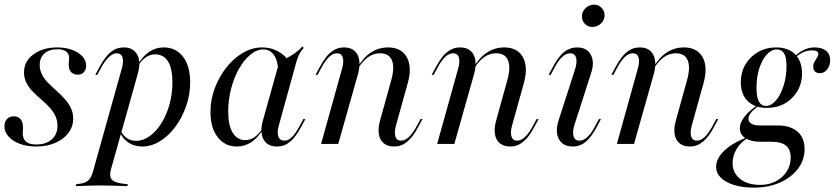

<svg xmlns="http://www.w3.org/2000/svg" viewBox="-22 -635 3683 847"><path d="M137.9 11.3Q97.6 11.3 65.7 -0.4Q33.9 -12.1 15.7 -32.7Q-2.4 -53.2 -2.4 -77.4Q-2.4 -98.4 8.9 -110.1Q20.2 -121.8 38.7 -121.8Q56.5 -121.8 66.9 -111.3Q77.4 -100.8 79 -80.6Q79.8 -72.6 79 -61.3Q78.2 -50 78.2 -41.1Q81.5 -17.7 95.6 -7.7Q109.7 2.4 137.9 2.4Q180.6 2.4 206 -19.8Q231.5 -41.9 231.5 -79.8Q231.5 -105.6 221 -126.2Q210.5 -146.8 193.5 -164.5Q176.6 -182.3 157.7 -198.4Q138.7 -214.5 121.8 -231.9Q104.8 -249.2 94.4 -269.8Q83.9 -290.3 83.9 -316.1Q83.9 -363.7 125 -394.8Q166.1 -425.8 229.8 -425.8Q266.1 -425.8 295.2 -415.3Q324.2 -404.8 341.1 -386.7Q358.1 -368.5 358.1 -345.2Q358.1 -328.2 348.4 -316.9Q338.7 -305.6 321 -305.6Q304 -305.6 293.1 -315.7Q282.3 -325.8 281.5 -342.7Q280.6 -352.4 281.9 -362.9Q283.1 -373.4 283.1 -381.5Q281.5 -400 268.5 -408.9Q255.6 -417.7 230.6 -417.7Q195.2 -417.7 174.2 -399.2Q153.2 -380.6 153.2 -348.4Q153.2 -325 163.7 -305.2Q174.2 -285.5 191.1 -268.5Q208.1 -251.6 227 -234.7Q246 -217.7 262.5 -199.6Q279 -181.5 289.9 -160.1Q300.8 -138.7 300.8 -111.3Q300.8 -75.8 279.4 -48Q258.1 -20.2 221.4 -4.4Q184.7 11.3 137.9 11.3Z M312.1 186.3 314.5 177.4Q337.9 175.8 352 170.2Q366.1 164.5 375 152Q383.9 139.5 389.5 116.9L514.5 -329.8Q524.2 -362.9 518.5 -381.5Q512.9 -400 492.7 -400Q476.6 -400 458.9 -383.9Q441.1 -367.7 423.4 -334.7L407.3 -304.8H398.4L416.9 -339.5Q428.2 -360.5 442.7 -380.2Q457.3 -400 477.4 -412.9Q497.6 -425.8 524.2 -425.8Q565.3 -425.8 583.1 -394.4Q600.8 -362.9 586.3 -311.3L467.7 111.3Q461.3 134.7 466.1 148.4Q471 162.1 489.5 168.5Q508.1 175 541.9 177.4L539.5 186.3Q528.2 185.5 508.9 185.1Q489.5 184.7 466.9 183.9Q444.4 183.1 421.8 183.1Q388.7 183.1 358.9 184.3Q329 185.5 312.1 186.3ZM605.6 11.3Q571.8 11.3 545.2 -5.6Q518.5 -22.6 508.1 -50.8L510.5 -58.1Q521 -37.1 537.9 -25.4Q554.8 -13.7 578.2 -13.7Q609.7 -13.7 638.7 -34.7Q667.7 -55.6 690.3 -91.9Q712.9 -128.2 725.8 -174.6Q738.7 -221 738.7 -271.8Q738.7 -332.3 719.4 -363.7Q700 -395.2 662.1 -395.2Q640.3 -395.2 621.4 -382.3Q602.4 -369.4 587.9 -345.2L587.1 -351.6Q608.9 -388.7 637.5 -407.3Q666.1 -425.8 700 -425.8Q754 -425.8 785.5 -384.7Q816.9 -343.5 816.9 -271.8Q816.9 -217.7 799.2 -166.9Q781.5 -116.1 751.6 -75.8Q721.8 -35.5 683.9 -12.1Q646 11.3 605.6 11.3Z M1022.6 11.3Q970.2 11.3 938.3 -29.8Q906.5 -71 906.5 -141.1Q906.5 -196 925.8 -246.8Q945.2 -297.6 977.4 -338.3Q1009.7 -379 1050.4 -402.4Q1091.1 -425.8 1134.7 -425.8Q1174.2 -425.8 1205.6 -408.1Q1237.1 -390.3 1257.3 -358.1L1205.6 -322.6Q1203.2 -369.4 1185.9 -393.1Q1168.5 -416.9 1140.3 -416.9Q1110.5 -416.9 1082.7 -394Q1054.8 -371 1032.7 -332.3Q1010.5 -293.5 997.6 -244.4Q984.7 -195.2 984.7 -143.5Q984.7 -82.3 1004.4 -49.6Q1024.2 -16.9 1060.5 -16.9Q1082.3 -16.9 1100.8 -29.8Q1119.4 -42.7 1136.3 -69.4V-62.9Q1115.3 -26.6 1086.3 -7.7Q1057.3 11.3 1022.6 11.3ZM1199.2 11.3Q1157.3 11.3 1140.3 -20.6Q1123.4 -52.4 1137.9 -104L1211.3 -366.1Q1239.5 -375 1267.3 -392.7Q1295.2 -410.5 1312.1 -430.6L1317.7 -423.4Q1309.7 -414.5 1304 -405.6Q1298.4 -396.8 1294 -386.3Q1289.5 -375.8 1285.5 -362.1L1208.9 -84.7Q1199.2 -52.4 1205.6 -33.5Q1212.1 -14.5 1232.3 -14.5Q1246.8 -14.5 1259.3 -24.6Q1271.8 -34.7 1281.9 -49.6Q1291.9 -64.5 1300 -79.8L1316.1 -109.7H1325L1305.6 -73.4Q1295.2 -54 1280.6 -34.3Q1266.1 -14.5 1246.4 -1.6Q1226.6 11.3 1199.2 11.3Z M1716.1 11.3Q1687.9 11.3 1670.6 -3.2Q1653.2 -17.7 1649.2 -44Q1645.2 -70.2 1654.8 -104L1702.4 -275.8Q1720.2 -336.3 1707.3 -368.1Q1694.4 -400 1654.8 -400Q1625.8 -400 1601.6 -382.7Q1577.4 -365.3 1555.6 -330.6L1554.8 -337.1Q1581.5 -382.3 1615.3 -404Q1649.2 -425.8 1690.3 -425.8Q1748.4 -425.8 1772.6 -382.7Q1796.8 -339.5 1776.6 -267.7L1725.8 -84.7Q1716.1 -51.6 1722.2 -33.1Q1728.2 -14.5 1746.8 -14.5Q1765.3 -14.5 1782.7 -31.5Q1800 -48.4 1816.9 -79.8L1833.1 -109.7H1841.9L1823.4 -75.8Q1812.9 -54.8 1798 -35.1Q1783.1 -15.3 1763.3 -2Q1743.5 11.3 1716.1 11.3ZM1394.4 0 1486.3 -329.8Q1496 -362.1 1490.3 -381Q1484.7 -400 1464.5 -400Q1446.8 -400 1429.4 -383.5Q1412.1 -366.9 1395.2 -334.7L1379 -304.8H1370.2L1388.7 -339.5Q1400 -360.5 1414.5 -380.2Q1429 -400 1449.2 -412.9Q1469.4 -425.8 1496 -425.8Q1524.2 -425.8 1541.1 -411.3Q1558.1 -396.8 1562.5 -371Q1566.9 -345.2 1558.1 -311.3L1470.2 0Z M2228.2 11.3Q2200 11.3 2182.7 -3.2Q2165.3 -17.7 2161.3 -44Q2157.3 -70.2 2166.9 -104L2214.5 -275.8Q2232.3 -336.3 2219.4 -368.1Q2206.5 -400 2166.9 -400Q2137.9 -400 2113.7 -382.7Q2089.5 -365.3 2067.7 -330.6L2066.9 -337.1Q2093.5 -382.3 2127.4 -404Q2161.3 -425.8 2202.4 -425.8Q2260.5 -425.8 2284.7 -382.7Q2308.9 -339.5 2288.7 -267.7L2237.9 -84.7Q2228.2 -51.6 2234.3 -33.1Q2240.3 -14.5 2258.9 -14.5Q2277.4 -14.5 2294.8 -31.5Q2312.1 -48.4 2329 -79.8L2345.2 -109.7H2354L2335.5 -75.8Q2325 -54.8 2310.1 -35.1Q2295.2 -15.3 2275.4 -2Q2255.6 11.3 2228.2 11.3ZM1906.5 0 1998.4 -329.8Q2008.1 -362.1 2002.4 -381Q1996.8 -400 1976.6 -400Q1958.9 -400 1941.5 -383.5Q1924.2 -366.9 1907.3 -334.7L1891.1 -304.8H1882.3L1900.8 -339.5Q1912.1 -360.5 1926.6 -380.2Q1941.1 -400 1961.3 -412.9Q1981.5 -425.8 2008.1 -425.8Q2036.3 -425.8 2053.2 -411.3Q2070.2 -396.8 2074.6 -371Q2079 -345.2 2070.2 -311.3L1982.3 0Z M2504 11.3Q2475 11.3 2457.3 -4Q2439.5 -19.4 2435.5 -45.6Q2431.5 -71.8 2442.7 -105.6L2514.5 -328.2Q2525 -360.5 2519.4 -380.2Q2513.7 -400 2493.5 -400Q2475.8 -400 2458.1 -383.9Q2440.3 -367.7 2423.4 -334.7L2407.3 -304.8H2398.4L2416.9 -339.5Q2441.1 -385.5 2466.5 -405.6Q2491.9 -425.8 2524.2 -425.8Q2553.2 -425.8 2570.6 -410.9Q2587.9 -396 2592.3 -369.8Q2596.8 -343.5 2584.7 -309.7L2512.9 -86.3Q2502.4 -54 2508.1 -34.3Q2513.7 -14.5 2533.9 -14.5Q2570.2 -14.5 2604 -79.8L2620.2 -109.7H2629L2611.3 -75.8Q2586.3 -29.8 2561.7 -9.3Q2537.1 11.3 2504 11.3ZM2591.9 -516.1Q2571.8 -516.1 2558.5 -529.4Q2545.2 -542.7 2545.2 -562.9Q2545.2 -583.9 2561.3 -599.2Q2577.4 -614.5 2598.4 -614.5Q2617.7 -614.5 2631.5 -600.8Q2645.2 -587.1 2645.2 -567.7Q2645.2 -546.8 2629 -531.5Q2612.9 -516.1 2591.9 -516.1Z M3021 11.3Q2992.7 11.3 2975.4 -3.2Q2958.1 -17.7 2954 -44Q2950 -70.2 2959.7 -104L3007.3 -275.8Q3025 -336.3 3012.1 -368.1Q2999.2 -400 2959.7 -400Q2930.6 -400 2906.5 -382.7Q2882.3 -365.3 2860.5 -330.6L2859.7 -337.1Q2886.3 -382.3 2920.2 -404Q2954 -425.8 2995.2 -425.8Q3053.2 -425.8 3077.4 -382.7Q3101.6 -339.5 3081.5 -267.7L3030.6 -84.7Q3021 -51.6 3027 -33.1Q3033.1 -14.5 3051.6 -14.5Q3070.2 -14.5 3087.5 -31.5Q3104.8 -48.4 3121.8 -79.8L3137.9 -109.7H3146.8L3128.2 -75.8Q3117.7 -54.8 3102.8 -35.1Q3087.9 -15.3 3068.1 -2Q3048.4 11.3 3021 11.3ZM2699.2 0 2791.1 -329.8Q2800.8 -362.1 2795.2 -381Q2789.5 -400 2769.4 -400Q2751.6 -400 2734.3 -383.5Q2716.9 -366.9 2700 -334.7L2683.9 -304.8H2675L2693.5 -339.5Q2704.8 -360.5 2719.4 -380.2Q2733.9 -400 2754 -412.9Q2774.2 -425.8 2800.8 -425.8Q2829 -425.8 2846 -411.3Q2862.9 -396.8 2867.3 -371Q2871.8 -345.2 2862.9 -311.3L2775 0Z M3303.2 192.7Q3254 192.7 3216.1 181Q3178.2 169.4 3157.7 148.8Q3137.1 128.2 3137.1 100.8Q3137.1 65.3 3171.4 31.5Q3205.6 -2.4 3270.2 -28.2L3275 -25Q3245.2 -7.3 3227.4 22.6Q3209.7 52.4 3209.7 84.7Q3209.7 127.4 3242.7 154Q3275.8 180.6 3330.6 180.6Q3370.2 180.6 3400.4 164.9Q3430.6 149.2 3448.4 121.8Q3466.1 94.4 3466.1 59.7Q3466.1 24.2 3445.2 7.3Q3424.2 -9.7 3381.5 -9.7H3331.5Q3291.1 -9.7 3266.5 -25.4Q3241.9 -41.1 3241.9 -69.4Q3241.9 -93.5 3261.3 -119Q3280.6 -144.4 3319.4 -171L3324.2 -167.7Q3299.2 -149.2 3289.5 -136.3Q3279.8 -123.4 3279.8 -111.3Q3279.8 -96.8 3293.1 -89.1Q3306.5 -81.5 3332.3 -81.5H3409.7Q3465.3 -81.5 3496.4 -54Q3527.4 -26.6 3527.4 21.8Q3527.4 71 3498 109.7Q3468.5 148.4 3418.1 170.6Q3367.7 192.7 3303.2 192.7ZM3360.5 -158.9Q3307.3 -158.9 3276.6 -189.1Q3246 -219.4 3246 -271.8Q3246 -316.1 3266.5 -350.8Q3287.1 -385.5 3322.6 -405.6Q3358.1 -425.8 3401.6 -425.8Q3455.6 -425.8 3485.9 -395.2Q3516.1 -364.5 3516.1 -311.3Q3516.1 -267.7 3495.6 -233.1Q3475 -198.4 3440.3 -178.6Q3405.6 -158.9 3360.5 -158.9ZM3357.3 -167.7Q3375 -167.7 3391.1 -181.9Q3407.3 -196 3420.2 -221Q3433.1 -246 3440.3 -277.4Q3447.6 -308.9 3447.6 -343.5Q3447.6 -381.5 3437.1 -399.2Q3426.6 -416.9 3405.6 -416.9Q3386.3 -416.9 3370.2 -403.6Q3354 -390.3 3341.5 -366.9Q3329 -343.5 3322.2 -312.9Q3315.3 -282.3 3315.3 -246.8Q3315.3 -206.5 3325.8 -187.1Q3336.3 -167.7 3357.3 -167.7ZM3594.4 -312.1Q3580.6 -312.1 3573 -319.8Q3565.3 -327.4 3565.3 -340.3Q3565.3 -352.4 3571 -362.5Q3576.6 -372.6 3582.3 -381Q3587.9 -389.5 3587.9 -397.6Q3587.9 -405.6 3580.6 -409.3Q3573.4 -412.9 3559.7 -412.9Q3541.9 -412.9 3523.4 -405.2Q3504.8 -397.6 3487.9 -382.3L3485.5 -387.1Q3504.8 -406.5 3526.6 -416.1Q3548.4 -425.8 3572.6 -425.8Q3604 -425.8 3622.2 -410.9Q3640.3 -396 3640.3 -369.4Q3640.3 -345.2 3627 -328.6Q3613.7 -312.1 3594.4 -312.1Z"/></svg>

Font: Playfair 144pt
Style: Italic
Weight: 400
Italic angle: -15.6°
Designer: Claus Eggers Sørensen
Foundry: Claus Eggers Sørensen
Version: Version 2.001;gftools[0.9.30]